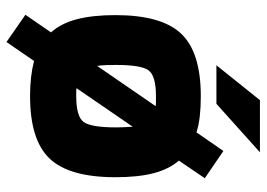

<svg xmlns="http://www.w3.org/2000/svg" viewBox="-132 -590 803 578"><g transform="rotate(90 269.0 -300.5)"><path d="M24 0ZM106 81 24 24 77 -53Q50 -83 37.5 -130.5Q25 -178 25 -247Q25 -386 81 -445Q137 -504 269 -504Q302 -504 329 -501Q356 -498 378 -491L434 -572L516 -516L463 -438Q489 -408 501 -361.5Q513 -315 513 -247Q513 -108 457 -49Q401 10 269 10Q238 10 212 7Q186 4 163 -2ZM269 -369Q208 -369 191.5 -347Q175 -325 175 -249Q175 -232 175.5 -218Q176 -204 178 -192L299 -368Q294 -369 288 -369Q282 -369 269 -369ZM269 -129Q330 -129 346.5 -151Q363 -173 363 -249Q363 -260 362.5 -271.5Q362 -283 361 -299L245 -130Q249 -129 253.5 -129Q258 -129 269 -129ZM281 -682H438L292 -551H176Z"/></g></svg>

Font: Blinker
Style: Bold
Weight: 700
Designer: Juergen Huber
Foundry: supertype
Version: Version 1.015;PS 1.15;hotconv 1.0.88;makeotf.lib2.5.647800; 